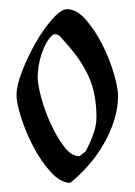

<svg xmlns="http://www.w3.org/2000/svg" viewBox="-20 -715 293 418"><path d="M126 -695Q147 -695 167 -672Q187 -649 202.5 -618.5Q218 -588 227.5 -556Q237 -524 237 -506Q237 -480 228.5 -453Q220 -426 205.5 -401Q191 -376 172 -354.5Q153 -333 133 -317Q112 -317 91 -340Q70 -363 53.5 -394Q37 -425 26.5 -457.5Q16 -490 16 -508Q16 -529 28.5 -561Q41 -593 58 -622.5Q75 -652 94 -673.5Q113 -695 126 -695ZM96 -640Q88 -634 81.5 -622.5Q75 -611 70.5 -597.5Q66 -584 64 -570.5Q62 -557 62 -547Q62 -532 69.5 -503.5Q77 -475 90 -446.5Q103 -418 119 -396.5Q135 -375 153 -375L166 -385Q175 -401 182.5 -421Q190 -441 190 -460Q190 -511 173 -548.5Q156 -586 122 -623Q117 -629 111 -635.5Q105 -642 96 -640Z"/></svg>

Font: Germanica
Style: Regular
Weight: 400
Designer: Peter Wiegel
Foundry: Peter Wiegel